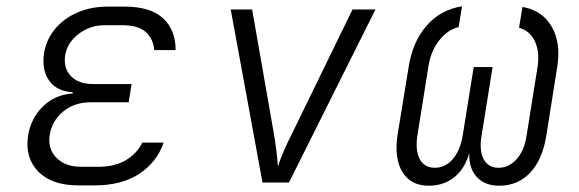

<svg xmlns="http://www.w3.org/2000/svg" viewBox="-20 -580 1840 610"><path d="M281 9H229Q145 9 102 -34.5Q59 -78 69 -148Q78 -204 116 -241.5Q154 -279 211 -283V-287Q160 -290 136 -324Q112 -358 120 -411Q127 -454 154.5 -487.5Q182 -521 225.5 -540Q269 -559 322 -559H376Q458 -559 498 -522Q538 -485 538 -421H470Q467 -457 443 -478.5Q419 -500 367 -500H313Q266 -500 229.5 -472Q193 -444 187 -404Q181 -364 205 -338.5Q229 -313 276 -313H398L389 -255H268Q216 -255 180.5 -225.5Q145 -196 138 -151Q131 -108 159 -79Q187 -50 239 -50H291Q345 -50 380.5 -71.5Q416 -93 432 -127H500Q478 -64 422 -27.5Q366 9 281 9Z M814 0 713 -550H781L850 -156Q855 -127 858.5 -97.5Q862 -68 863 -51Q868 -68 880.5 -97.5Q893 -127 908 -156L1100 -550H1173L898 0Z M1342 10Q1285 10 1258.5 -33.5Q1232 -77 1243 -151L1278 -365Q1290 -446 1334.5 -497.5Q1379 -549 1448 -560L1437 -494Q1401 -485 1374.5 -450.5Q1348 -416 1341 -368L1306 -149Q1299 -102 1313.5 -74.5Q1328 -47 1362 -47Q1395 -47 1418.5 -74.5Q1442 -102 1450 -149L1485 -367H1545L1510 -149Q1502 -102 1516.5 -74.5Q1531 -47 1564 -47Q1597 -47 1621.5 -74.5Q1646 -102 1653 -149L1688 -368Q1695 -415 1679.5 -448.5Q1664 -482 1629 -492L1640 -558Q1703 -547 1733 -495Q1763 -443 1750 -365L1716 -151Q1704 -74 1665 -32Q1626 10 1566 10Q1520 10 1494.5 -18Q1469 -46 1471 -94Q1457 -44 1423.5 -17Q1390 10 1342 10Z"/></svg>

Font: JetBrains Mono NL ExtraLight
Style: Italic
Weight: 200
Italic angle: -9°
Monospace: yes
Designer: Philipp Nurullin, Konstantin Bulenkov
Foundry: JetBrains
Version: Version 2.305; ttfautohint (v1.8.4.7-5d5b)